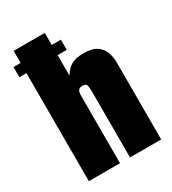

<svg xmlns="http://www.w3.org/2000/svg" viewBox="-166 -713 718 800"><g transform="rotate(-30 193.0 -313.5)"><path d="M-9 -520V-569H219V-520ZM25 -627H175V-421Q189 -446 211 -459.5Q233 -473 270 -473Q314 -473 336 -457Q358 -441 365.5 -417.5Q373 -394 373 -372V0H223V-319Q223 -337 220 -347.5Q217 -358 200 -358Q187 -358 181 -350.5Q175 -343 175 -326V0H25Z"/></g></svg>

Font: Smooch Sans Thin Black
Style: Regular
Weight: 900
Version: Version 1.010